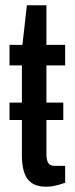

<svg xmlns="http://www.w3.org/2000/svg" viewBox="-20 -696 286 728"><path d="M16 -241V-307H220V-241ZM156 12Q119 12 98.5 -3.5Q78 -19 70.5 -46Q63 -73 63 -105V-448H16V-526H65L82 -676H156V-526H227V-448H156V-112Q156 -89 163 -78Q170 -67 188 -67H227V-3Q216 1 203.5 4.5Q191 8 179 10Q167 12 156 12Z"/></svg>

Font: Archivo Condensed Medium
Style: Regular
Weight: 500
Width: 3
Designer: Hector Gatti
Foundry: Omnibus-Type
Version: Version 2.001